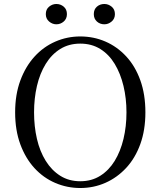

<svg xmlns="http://www.w3.org/2000/svg" viewBox="-20 -928 807 964"><path d="M263 -806Q243 -806 226.5 -820Q210 -834 210 -857Q210 -881 226.5 -894.5Q243 -908 263 -908Q284 -908 300 -894.5Q316 -881 316 -857Q316 -834 300 -820Q284 -806 263 -806ZM504 -806Q482 -806 466.5 -820Q451 -834 451 -857Q451 -881 466.5 -894.5Q482 -908 504 -908Q524 -908 540.5 -894.5Q557 -881 557 -857Q557 -834 540.5 -820Q524 -806 504 -806ZM383 16Q317 16 257.5 -9.5Q198 -35 153 -84Q108 -133 82 -203.5Q56 -274 56 -364Q56 -453 82 -523.5Q108 -594 153 -643.5Q198 -693 257.5 -719Q317 -745 383 -745Q450 -745 509 -719.5Q568 -694 613.5 -645Q659 -596 684.5 -525Q710 -454 710 -364Q710 -275 684.5 -204.5Q659 -134 613.5 -85Q568 -36 509 -10Q450 16 383 16ZM383 -18Q440 -18 483.5 -45.5Q527 -73 556 -120.5Q585 -168 600 -230.5Q615 -293 615 -364Q615 -434 600 -496.5Q585 -559 556 -607Q527 -655 483.5 -682Q440 -709 383 -709Q326 -709 282.5 -682Q239 -655 209.5 -607Q180 -559 165.5 -496.5Q151 -434 151 -364Q151 -293 165.5 -230.5Q180 -168 209.5 -120.5Q239 -73 282.5 -45.5Q326 -18 383 -18Z"/></svg>

Font: Noto Serif KR
Style: Regular
Weight: 400
Designer: Ryoko NISHIZUKA  (kana & ideographs); Frank Grießhammer (Latin, Greek & Cyrillic); Wenlong ZHANG  (bopomofo); Sandoll Co
Foundry: Adobe
Version: Version 2.003-H1;hotconv 1.1.1;makeotfexe 2.6.0